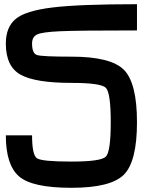

<svg xmlns="http://www.w3.org/2000/svg" viewBox="-20 -895 790 915"><path d="M632.8 -312.5Q632.8 -125 570.3 -62.5Q507.8 0 320.3 0Q132.8 0 70.3 -54.7Q7.8 -109.4 7.8 -250H132.8Q132.8 -156.2 156.2 -140.6Q179.7 -125 320.3 -125Q460.9 -125 484.4 -148.4Q507.8 -171.9 507.8 -312.5Q507.8 -453.1 484.4 -476.6Q460.9 -500 320.3 -500Q148.4 -500 78.1 -539.1Q7.8 -578.1 7.8 -687.5Q7.8 -765.6 54.7 -804.7Q101.6 -843.8 230.5 -859.4Q359.4 -875 632.8 -875V-750Q351.6 -750 265.6 -746.1Q179.7 -742.2 156.2 -730.5Q132.8 -718.8 132.8 -687.5Q132.8 -640.6 156.2 -632.8Q179.7 -625 320.3 -625Q507.8 -625 570.3 -562.5Q632.8 -500 632.8 -312.5Z"/></svg>

Font: CraftyPE
Style: Regular
Weight: 400
Designer: Erek Butcher
Foundry: Haunted Coop
Version: Version 0.018;April 4, 2024;FontCreator 15.0.0.2962 64-bit